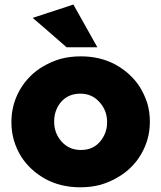

<svg xmlns="http://www.w3.org/2000/svg" viewBox="-20 -796 696 829"><path d="M327.1 12.7Q373 12.7 413.1 2Q454.1 -9.8 488.3 -30.3Q552.7 -67.4 589.8 -130.9Q627 -195.3 627 -269.5Q627 -270.5 627 -272.5Q627 -312.5 616.2 -349.6Q604.5 -386.7 584 -419.9Q545.9 -479.5 479.5 -516.6Q413.1 -552.7 329.1 -552.7Q283.2 -552.7 242.2 -542Q202.1 -530.3 167 -509.8Q103.5 -472.7 66.4 -409.2Q29.3 -344.7 29.3 -269.5Q29.3 -269.5 29.3 -267.6Q29.3 -227.5 40 -190.4Q50.8 -153.3 71.3 -120.1Q109.4 -60.5 175.8 -23.4Q242.2 12.7 327.1 12.7ZM329.1 -148.4Q278.3 -148.4 246.1 -184.6Q213.9 -220.7 213.9 -269.5Q213.9 -270.5 213.9 -272.5Q213.9 -320.3 244.1 -356.4Q275.4 -391.6 327.1 -391.6Q377 -391.6 409.2 -355.5Q442.4 -319.3 442.4 -269.5Q442.4 -269.5 442.4 -267.6Q442.4 -219.7 411.1 -183.6Q380.9 -148.4 329.1 -148.4ZM267.6 -591.8Q300.8 -591.8 400.4 -591.8Q374 -637.7 296.9 -776.4Q252.9 -761.7 121.1 -718.8Q158.2 -687.5 267.6 -591.8Z"/></svg>

Font: Big-Shock
Style: Black
Weight: 400